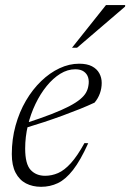

<svg xmlns="http://www.w3.org/2000/svg" viewBox="-20 -710 502 740"><path d="M270 -443Q240.5 -443 212.5 -425.8Q184.5 -408.5 160 -378.5Q135.5 -348.5 116.8 -309.5Q98 -270.5 87.5 -226.5Q77 -182.5 77 -137.5Q77 -78 98 -55.2Q119 -32.5 154 -32.5Q179.5 -32.5 203.8 -43Q228 -53.5 253 -81Q278 -108.5 305.5 -158.5L320 -158Q290 -91.5 261.5 -55Q233 -18.5 203 -4.2Q173 10 138.5 10Q105.5 10 80 -3.2Q54.5 -16.5 40 -44.5Q25.5 -72.5 25.5 -116Q25.5 -173.5 40 -226Q54.5 -278.5 80 -322Q105.5 -365.5 138.8 -397.5Q172 -429.5 209.5 -447Q247 -464.5 285 -464.5Q315.5 -464.5 334.5 -454.5Q353.5 -444.5 362.8 -427.5Q372 -410.5 372 -390.5Q372 -369.5 365 -350Q358 -330.5 344.5 -314.5Q320 -303 288.5 -290.2Q257 -277.5 221.5 -264.5Q186 -251.5 148.8 -239.2Q111.5 -227 75 -216L76 -234.5Q135.5 -253.5 177.2 -269.8Q219 -286 246.2 -300.2Q273.5 -314.5 289 -327.5Q304.5 -340.5 311.5 -353Q318.5 -365.5 320.5 -378.5Q324 -396.5 319.8 -411Q315.5 -425.5 303.2 -434.2Q291 -443 270 -443ZM257.5 -526 388.5 -690.5H462.5L462 -684.5L277 -526Z"/></svg>

Font: Newsreader 36pt Light
Style: Italic
Weight: 300
Italic angle: -17°
Designer: Hugues Gentile
Foundry: Production Type
Version: Version 1.003